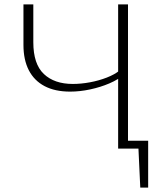

<svg xmlns="http://www.w3.org/2000/svg" viewBox="-20 -678 757 876"><path d="M548 0V-36H656L635 0ZM620 178 610 -36H656V178ZM519 0V-658H564V0ZM300 -260Q231 -260 183.5 -285Q136 -310 111.5 -357.5Q87 -405 87 -473V-658H132V-485Q132 -386 180 -340.5Q228 -295 312 -295Q350 -295 390.5 -302.5Q431 -310 467 -324Q503 -338 525 -356L547 -339Q520 -315 479 -297.5Q438 -280 391 -270Q344 -260 300 -260Z"/></svg>

Font: Ysabeau Office ExtraLight
Style: Regular
Weight: 250
Designer: Christian Thalmann (Catharsis Fonts)
Version: Version 2.001;gftools[0.9.30]; featfreeze: tnum,lnum,ss02